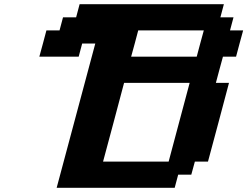

<svg xmlns="http://www.w3.org/2000/svg" viewBox="-20 -895 1179 915"><path d="M250 0H812.5L829.1 -62.5H891.6L908.7 -125H971.2Q988.3 -187.5 1021.5 -312.5Q1054.7 -437.5 1071.3 -500H1008.8Q1014.2 -520.5 1025.4 -562.3Q1036.6 -604 1042.5 -625H1105Q1110.4 -645.5 1121.6 -687.3Q1132.8 -729 1138.7 -750H1076.2L1092.8 -812.5H1030.3L1046.9 -875H359.4L342.8 -812.5H280.3L263.7 -750H201.2Q195.8 -729.5 184.6 -687.7Q173.3 -646 167.5 -625H355L371.6 -687.5H434.1ZM783.7 -125H471.2Q488.3 -187.5 521.5 -312.5Q554.7 -437.5 571.3 -500H883.8Q866.7 -437.5 833.7 -312.5Q800.8 -187.5 783.7 -125ZM917.5 -625H605Q610.8 -645.5 622.1 -687.5Q633.3 -729.5 638.7 -750H951.2Q945.3 -729 934.1 -687.3Q922.9 -645.5 917.5 -625Z"/></svg>

Font: Faithful 32x
Style: SemiboldOblique
Weight: 400
Foundry: Faithful Resource Pack
Version: Version 1.0; January 27, 2023